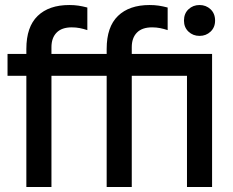

<svg xmlns="http://www.w3.org/2000/svg" viewBox="-20 -745 930 765"><path d="M405 0V-550Q405 -638 450 -681.5Q495 -725 576 -725Q596 -725 612.5 -722.5Q629 -720 648 -715V-625Q633 -630 618 -633Q603 -636 586 -636Q546 -636 525.5 -615Q505 -594 505 -557V0ZM85 0V-550Q85 -638 130 -681.5Q175 -725 256 -725Q276 -725 292.5 -722.5Q309 -720 328 -715V-625Q313 -630 298 -633Q283 -636 266 -636Q226 -636 205.5 -615Q185 -594 185 -557V0ZM10 -443V-530H773V-443ZM725 0V-530H825V0ZM775 -602Q749 -602 731 -619Q713 -636 713 -663Q713 -691 731 -708Q749 -725 775 -725Q801 -725 819 -708Q837 -691 837 -663Q837 -636 819 -619Q801 -602 775 -602Z"/></svg>

Font: Radio Canada Big
Style: Regular
Weight: 400
Designer: Étienne Aubert Bonn
Foundry: Coppers and Brasses
Version: Version 1.001